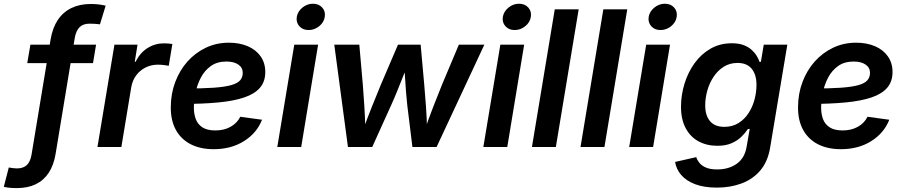

<svg xmlns="http://www.w3.org/2000/svg" viewBox="-106 -777 4781 1015"><path d="M401.9 -541 385.7 -443.4H38.1L54.7 -541ZM-16.1 217.3Q-28.3 217.3 -40.5 216.8Q-52.7 216.3 -64 214.8Q-75.2 213.4 -85.9 210.9L-59.6 108.4Q-51.3 110.4 -38.1 111.8Q-24.9 113.3 -16.6 113.3Q17.1 113.3 35.9 95.5Q54.7 77.6 61 39.1L161.6 -569.3Q171.9 -629.9 199.5 -671.4Q227.1 -712.9 271.2 -734.4Q315.4 -755.9 373.5 -755.9Q395.5 -755.9 414.6 -753.7Q433.6 -751.5 452.6 -747.1L422.4 -648.4Q412.6 -649.9 397.7 -650.9Q382.8 -651.9 367.7 -651.9Q333.5 -651.9 314.7 -633.3Q295.9 -614.7 289.1 -575.7L188 36.1Q178.2 95.7 151.9 136Q125.5 176.3 83.3 196.8Q41 217.3 -16.1 217.3Z M409.2 0 499 -541H621.1L606.4 -450.7H611.3Q633.8 -497.6 673.6 -522.7Q713.4 -547.9 760.7 -547.9Q772 -547.9 784.4 -546.9Q796.9 -545.9 805.2 -544.4L786.1 -429.2Q777.8 -431.2 761 -433.1Q744.1 -435.1 728 -435.1Q693.4 -435.1 663.6 -420.2Q633.8 -405.3 614 -378.7Q594.2 -352.1 587.9 -316.4L535.6 0Z M1023.4 11.7Q953.1 11.7 901.9 -14.6Q850.6 -41 823.2 -91.3Q795.9 -141.6 796.9 -212.9Q797.4 -282.7 820.6 -344Q843.8 -405.3 885 -451.7Q926.3 -498 982.2 -524.7Q1038.1 -551.3 1104 -551.3Q1160.2 -551.3 1203.6 -532.7Q1247.1 -514.2 1271.7 -479.2Q1296.4 -444.3 1296.4 -396Q1296.4 -346.2 1268.6 -313.5Q1240.7 -280.8 1185.5 -262Q1130.4 -243.2 1048.1 -235.4Q965.8 -227.5 856.4 -227.5L870.6 -309.1Q962.9 -309.1 1022.5 -313.2Q1082 -317.4 1115.7 -326.9Q1149.4 -336.4 1163.3 -352.3Q1177.2 -368.2 1177.2 -392.1Q1177.2 -419.4 1154.1 -435.5Q1130.9 -451.7 1090.8 -451.7Q1041.5 -451.7 1008.3 -427.7Q975.1 -403.8 955.6 -366.2Q936 -328.6 927.7 -287.1Q919.4 -245.6 918.9 -210.4Q918.5 -176.3 928.7 -148.2Q939 -120.1 964.1 -103.8Q989.3 -87.4 1032.7 -87.4Q1078.6 -87.4 1113.3 -106.9Q1147.9 -126.5 1164.1 -159.7L1279.3 -144Q1251.5 -73.2 1183.6 -30.8Q1115.7 11.7 1023.4 11.7Z M1359.9 0 1449.7 -541H1575.7L1486.3 0ZM1525.4 -618.2Q1494.6 -618.2 1476.6 -638.4Q1458.5 -658.7 1462.9 -687.5Q1467.8 -716.8 1492.9 -737.1Q1518.1 -757.3 1548.3 -757.3Q1579.1 -757.3 1597.4 -737.1Q1615.7 -716.8 1610.8 -687.5Q1606.4 -658.7 1581.3 -638.4Q1556.2 -618.2 1525.4 -618.2Z M1733.4 0 1661.1 -541H1793.5L1812 -330.1Q1815.9 -277.3 1820.1 -215.3Q1824.2 -153.3 1825.7 -79.1H1809.6Q1835 -150.9 1860.1 -213.1Q1885.3 -275.4 1907.7 -330.1L1998 -541H2117.7L2136.7 -330.1Q2141.1 -277.3 2145.8 -215.3Q2150.4 -153.3 2151.9 -79.1H2135.7Q2160.6 -151.4 2184.6 -213.1Q2208.5 -274.9 2231 -330.1L2319.8 -541H2454.6L2202.1 0H2074.2L2046.9 -221.7Q2043.5 -252.9 2040.5 -290.3Q2037.6 -327.6 2035.2 -367.4Q2032.7 -407.2 2029.8 -444.3H2053.2Q2038.6 -407.7 2022.9 -368.2Q2007.3 -328.6 1991.9 -291Q1976.6 -253.4 1961.9 -221.2L1861.8 0Z M2449.2 0 2539.1 -541H2665L2575.7 0ZM2614.7 -618.2Q2584 -618.2 2565.9 -638.4Q2547.9 -658.7 2552.2 -687.5Q2557.1 -716.8 2582.3 -737.1Q2607.4 -757.3 2637.7 -757.3Q2668.5 -757.3 2686.8 -737.1Q2705.1 -716.8 2700.2 -687.5Q2695.8 -658.7 2670.7 -638.4Q2645.5 -618.2 2614.7 -618.2Z M2953.1 -727.5 2832.5 0H2706.1L2826.7 -727.5Z M3210 -727.5 3089.4 0H2962.9L3083.5 -727.5Z M3220.2 0 3310.1 -541H3436L3346.7 0ZM3385.7 -618.2Q3355 -618.2 3336.9 -638.4Q3318.8 -658.7 3323.2 -687.5Q3328.1 -716.8 3353.3 -737.1Q3378.4 -757.3 3408.7 -757.3Q3439.5 -757.3 3457.8 -737.1Q3476.1 -716.8 3471.2 -687.5Q3466.8 -658.7 3441.7 -638.4Q3416.5 -618.2 3385.7 -618.2Z M3684.1 214.8Q3615.7 214.8 3568.6 196.8Q3521.5 178.7 3495.1 147.9Q3468.8 117.2 3462.9 79.1L3574.7 53.7Q3579.6 69.3 3591.6 84.2Q3603.5 99.1 3626.2 108.9Q3648.9 118.7 3685.5 118.7Q3747.1 118.7 3789.1 88.4Q3831.1 58.1 3840.8 -0.5L3857.4 -95.7L3847.7 -94.7Q3833 -72.8 3811.8 -52.5Q3790.5 -32.2 3760 -19.3Q3729.5 -6.3 3686.5 -6.3Q3629.9 -6.3 3586.4 -30Q3543 -53.7 3518.6 -99.9Q3494.1 -146 3494.1 -212.9Q3494.1 -274.4 3512.5 -334.2Q3530.8 -394 3565.4 -442.4Q3600.1 -490.7 3649.9 -519.5Q3699.7 -548.3 3762.7 -548.3Q3798.3 -548.3 3823.7 -539.1Q3849.1 -529.8 3866.2 -514.6Q3883.3 -499.5 3893.8 -482.4Q3904.3 -465.3 3909.7 -449.2L3916.5 -450.7L3931.6 -541H4056.2L3965.3 3.4Q3953.1 77.1 3913.6 123.8Q3874 170.4 3814.7 192.6Q3755.4 214.8 3684.1 214.8ZM3723.1 -106.4Q3765.6 -106.4 3797.6 -126.2Q3829.6 -146 3850.8 -178.5Q3872.1 -210.9 3882.6 -250.2Q3893.1 -289.6 3893.1 -328.6Q3893.1 -382.3 3867.9 -413.3Q3842.8 -444.3 3793 -444.3Q3752 -444.3 3720.2 -424.3Q3688.5 -404.3 3666.5 -371.3Q3644.5 -338.4 3633.3 -298.6Q3622.1 -258.8 3622.1 -219.2Q3622.1 -166.5 3647.5 -136.5Q3672.9 -106.4 3723.1 -106.4Z M4339.4 11.7Q4269 11.7 4217.8 -14.6Q4166.5 -41 4139.2 -91.3Q4111.8 -141.6 4112.8 -212.9Q4113.3 -282.7 4136.5 -344Q4159.7 -405.3 4200.9 -451.7Q4242.2 -498 4298.1 -524.7Q4354 -551.3 4419.9 -551.3Q4476.1 -551.3 4519.5 -532.7Q4563 -514.2 4587.6 -479.2Q4612.3 -444.3 4612.3 -396Q4612.3 -346.2 4584.5 -313.5Q4556.6 -280.8 4501.5 -262Q4446.3 -243.2 4364 -235.4Q4281.7 -227.5 4172.4 -227.5L4186.5 -309.1Q4278.8 -309.1 4338.4 -313.2Q4397.9 -317.4 4431.6 -326.9Q4465.3 -336.4 4479.2 -352.3Q4493.2 -368.2 4493.2 -392.1Q4493.2 -419.4 4470 -435.5Q4446.8 -451.7 4406.7 -451.7Q4357.4 -451.7 4324.2 -427.7Q4291 -403.8 4271.5 -366.2Q4252 -328.6 4243.7 -287.1Q4235.4 -245.6 4234.9 -210.4Q4234.4 -176.3 4244.6 -148.2Q4254.9 -120.1 4280 -103.8Q4305.2 -87.4 4348.6 -87.4Q4394.5 -87.4 4429.2 -106.9Q4463.9 -126.5 4480 -159.7L4595.2 -144Q4567.4 -73.2 4499.5 -30.8Q4431.6 11.7 4339.4 11.7Z"/></svg>

Font: Inter 17pt SemiBold
Style: Italic
Weight: 600
Italic angle: -9.3988°
Version: Version 4.001;git-66647c0bb